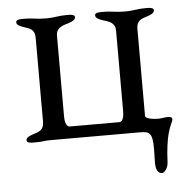

<svg xmlns="http://www.w3.org/2000/svg" viewBox="-44 -446 603 628"><g transform="rotate(-5 257.0 -132.0)"><path d="M464 139C471 139 483 124 484 108C488 14 503 -8 511 -28C512 -30 512 -32 512 -34C512 -40 506 -42 498 -42C488 -42 475 -39 467 -39C449 -39 424 -43 424 -52V-338C424 -365 440 -370 460 -376C471 -380 483 -384 483 -394C483 -403 468 -403 460 -403C421 -403 422 -398 387 -398C352 -398 352 -403 313 -403C304 -403 290 -403 290 -394C290 -384 302 -380 313 -376C333 -370 354 -365 354 -338V-77C354 -66 354 -39 338 -39H177C160 -39 160 -66 160 -77V-338C160 -365 181 -370 201 -376C212 -380 224 -384 224 -394C224 -403 210 -403 201 -403C162 -403 163 -398 128 -398C93 -398 93 -403 54 -403C46 -403 31 -403 31 -394C31 -384 43 -380 54 -376C74 -370 90 -365 90 -338V-62C90 -35 74 -30 54 -24C43 -20 31 -16 31 -6C31 2 44 3 51 3C52 3 53 3 54 3C93 3 84 0 107 0H403C434 0 444 5 444 58C444 72 443 88 443 103C443 121 447 139 464 139Z"/></g></svg>

Font: EB Garamond
Style: Regular
Weight: 400
Designer: Georg Duffner and Octavio Pardo
Foundry: Georg Duffner
Version: Version 1.000;PS 001.000;hotconv 1.0.88;makeotf.lib2.5.64775